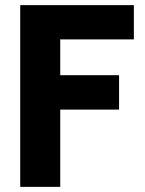

<svg xmlns="http://www.w3.org/2000/svg" viewBox="-20 -725 562 745"><path d="M58.4 0V-705H499.4V-572.1H142.6L213.7 -662V0ZM160.3 -299.7V-433.3H442V-299.7Z"/></svg>

Font: TikTok Sans Light
Style: Regular
Weight: 300
Version: Version 4.000